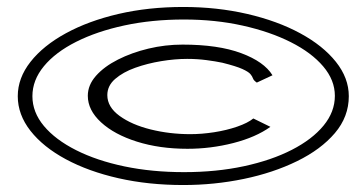

<svg xmlns="http://www.w3.org/2000/svg" viewBox="-20 -551 1040 551"><path d="M506 -20Q406 -20 320 -39.5Q234 -59 169 -94Q104 -129 67.5 -175.5Q31 -222 31 -275Q31 -327 67.5 -373.5Q104 -420 169 -455.5Q234 -491 320 -511Q406 -531 506 -531Q603 -531 689.5 -511Q776 -491 841.5 -455.5Q907 -420 944 -373.5Q981 -327 981 -275Q981 -216 941 -169Q901 -122 832.5 -88.5Q764 -55 679.5 -37.5Q595 -20 506 -20ZM508 -57Q601 -57 680 -74Q759 -91 817.5 -121Q876 -151 908.5 -190.5Q941 -230 941 -276Q941 -321 907.5 -360.5Q874 -400 814.5 -430Q755 -460 676.5 -477.5Q598 -495 508 -495Q416 -495 337 -478Q258 -461 198.5 -431Q139 -401 106 -361Q73 -321 73 -275Q73 -229 106 -189.5Q139 -150 198.5 -120Q258 -90 337 -73.5Q416 -57 508 -57ZM518 -124Q438 -124 373 -144.5Q308 -165 270 -200Q232 -235 232 -276Q232 -307 255.5 -333.5Q279 -360 318.5 -380Q358 -400 406 -411.5Q454 -423 504 -423Q606 -423 672 -398.5Q738 -374 762 -335L717 -314Q708 -320 706 -326Q704 -332 698.5 -338.5Q693 -345 675.5 -353Q658 -361 618 -371Q599 -375 572.5 -378.5Q546 -382 517 -382Q482 -382 442.5 -375.5Q403 -369 368 -356.5Q333 -344 310.5 -324.5Q288 -305 288 -278Q288 -244 323 -218.5Q358 -193 412.5 -179.5Q467 -166 526 -166Q559 -166 594.5 -171.5Q630 -177 660.5 -187.5Q691 -198 707 -211L756 -187Q714 -157 649.5 -140.5Q585 -124 518 -124Z"/></svg>

Font: Inconsolata UltraExpanded Light
Style: Regular
Weight: 300
Width: 9
Monospace: yes
Designer: Raph Levien, Cyreal, Brenton Simpson
Foundry: Raph Levien, Cyreal, Google
Version: Version 3.001; ttfautohint (v1.8.2.53-6de2)